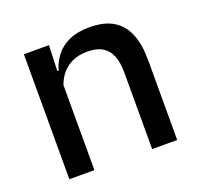

<svg xmlns="http://www.w3.org/2000/svg" viewBox="-95 -603 730 706"><g transform="rotate(-20 270.0 -250.0)"><path d="M484 0H386V-302Q386 -337.5 376.2 -363.5Q366.5 -389.5 344.2 -404Q322 -418.5 283.5 -418.5Q248 -418.5 222 -405.5Q196 -392.5 179.8 -370.5Q163.5 -348.5 156.5 -320.5L140.5 -388.5H161.5Q170 -419.5 189.5 -444.8Q209 -470 241.5 -485Q274 -500 322 -500Q379.5 -500 415 -478.2Q450.5 -456.5 467.2 -415Q484 -373.5 484 -313ZM160 0H62V-489H160L156 -374.5L160 -368.5Z"/></g></svg>

Font: Anek Kannada Medium Medium
Style: Regular
Weight: 500
Version: Version 1.003